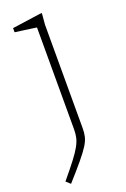

<svg xmlns="http://www.w3.org/2000/svg" viewBox="-147 -570 557 850"><g transform="rotate(-20 132.0 -145.0)"><path d="M127.5 -469.5Q122 -470.5 103.8 -473Q85.5 -475.5 64 -478.5Q42.5 -481.5 27 -483.5V-503L161 -522H169.5L165 -469V19Q165 40.5 160.8 58.5Q156.5 76.5 143 98Q129.5 119.5 103.2 151.2Q77 183 32.5 232.5L12.5 214.5Q50.5 169 73.2 139.2Q96 109.5 107.8 88.2Q119.5 67 123.5 49.2Q127.5 31.5 127.5 10Z"/></g></svg>

Font: Newsreader Caption ExtraLight
Style: Regular
Weight: 275
Designer: Hugues Gentile
Foundry: Production Type
Version: Version 1.001